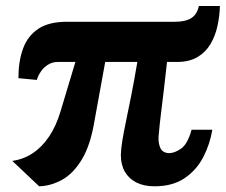

<svg xmlns="http://www.w3.org/2000/svg" viewBox="-20 -628 773 657"><path d="M114 9.5 22 -77.5Q59.5 -82.5 91.2 -103.2Q123 -124 147.5 -160Q172 -196 187 -246.5L238 -416H177.5Q160 -416 145.2 -407.2Q130.5 -398.5 120.5 -384.2Q110.5 -370 106 -354.5L43 -360.5Q43 -418 58.8 -461.5Q74.5 -505 111.2 -529.5Q148 -554 211.5 -553.5H578Q614.5 -553.5 634.5 -566Q654.5 -578.5 660.5 -607.5H732.5Q731.5 -572.5 724 -538.5Q716.5 -504.5 700 -476.8Q683.5 -449 655.5 -432.5Q627.5 -416 585.5 -416H551.5Q545.5 -361 540.8 -321.5Q536 -282 532.5 -253.2Q529 -224.5 526.5 -202.2Q524 -180 522.5 -159.5Q521.5 -137 529 -121Q536.5 -105 558.5 -104Q577.5 -104 599.8 -119.5Q622 -135 635.5 -184H706.5Q698.5 -135 675.8 -90.8Q653 -46.5 612 -18.5Q571 9.5 508.5 9.5Q472.5 9.5 446.8 -3.5Q421 -16.5 407.2 -40.5Q393.5 -64.5 393.5 -98Q394 -118 398.5 -146Q403 -174 411 -212.2Q419 -250.5 429 -300.8Q439 -351 450 -416H340L304 -218Q290 -131.5 260 -82.2Q230 -33 191.5 -12.2Q153 8.5 114 9.5Z"/></svg>

Font: Merriweather 20pt ExtraBold
Style: Italic
Weight: 800
Italic angle: -7.8°
Version: Version 2.101